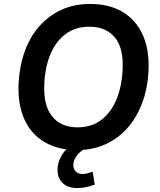

<svg xmlns="http://www.w3.org/2000/svg" viewBox="-20 -749 811 971"><path d="M370 10Q275 10 206 -30Q137 -70 103 -146.5Q69 -223 74 -328Q79 -418 106 -491.5Q133 -565 180.5 -618Q228 -671 292 -700Q356 -729 435 -729Q532 -729 599.5 -689Q667 -649 701.5 -573.5Q736 -498 731 -392Q727 -302 699 -228Q671 -154 624 -101Q577 -48 512.5 -19Q448 10 370 10ZM372 -105Q442 -105 491 -141.5Q540 -178 568 -243.5Q596 -309 600 -396Q606 -505 561 -559.5Q516 -614 431 -614Q363 -614 313.5 -578Q264 -542 236 -477Q208 -412 204 -324Q199 -215 244 -160Q289 -105 372 -105ZM372 202Q322 202 295.5 175.5Q269 149 271 104Q274 57 305.5 17.5Q337 -22 385 -43L418 0Q397 9 382.5 22.5Q368 36 360 51.5Q352 67 351 83Q350 105 363 118Q376 131 397 131Q411 131 423 127.5Q435 124 449 119L459 185Q438 192 417.5 197Q397 202 372 202Z"/></svg>

Font: Nunitoga
Style: Bold Italic
Weight: 700
Italic angle: -9°
Designer: Vernon Adams
Foundry: Vernon Adams
Version: Version 1.0